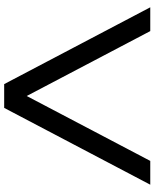

<svg xmlns="http://www.w3.org/2000/svg" viewBox="70 -810 740 920"><g transform="rotate(90 440.0 -350.0)"><path d="M751 -700 440 -108 129 -700H15L383 0H497L865 -700Z"/></g></svg>

Font: Bruno Ace
Style: Regular
Weight: 400
Designer: Astigmatic (AOETI)
Foundry: Astigmatic (AOETI)
Version: Version 1.000